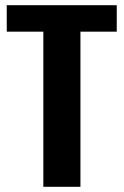

<svg xmlns="http://www.w3.org/2000/svg" viewBox="-20 -720 477 740"><path d="M430 -700V-598H220L290 -659V0H147V-659L215 -598H6V-700Z"/></svg>

Font: Pathway Extreme Condensed
Style: Bold
Weight: 700
Width: 3
Version: Version 1.001;gftools[0.9.26]